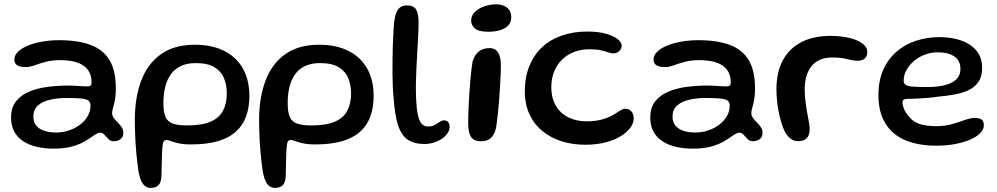

<svg xmlns="http://www.w3.org/2000/svg" viewBox="-20 -656 4727 910"><path d="M233.5 48.5Q193 48.5 156.8 40.5Q120.5 32.5 92.5 15Q64.5 -2.5 48.5 -30.5Q32.5 -58.5 32.5 -99Q32.5 -145 55 -174.5Q77.5 -204 116.2 -220.8Q155 -237.5 203.5 -244Q252 -250.5 304 -250.5Q320 -250.5 336.5 -249.5Q353 -248.5 367.8 -247.5Q382.5 -246.5 392 -246.5Q405 -246.5 409.5 -250.8Q414 -255 414 -265.5Q414 -285 409.2 -300Q404.5 -315 395.5 -326.5Q386.5 -338 374 -346Q354 -359.5 325.8 -365.2Q297.5 -371 265 -371Q226.5 -371 196.8 -363Q167 -355 144 -346.5Q121 -338 102 -338Q76 -338 62 -346.5Q48 -355 48 -374Q48 -393.5 64.5 -410Q81 -426.5 110.2 -439Q139.5 -451.5 178.2 -458.5Q217 -465.5 261 -465.5Q349.5 -465.5 409.2 -443.2Q469 -421 499 -371.2Q529 -321.5 529 -237.5Q529 -212.5 526.5 -194Q524 -175.5 520.2 -161.8Q516.5 -148 514 -138Q511.5 -128 511.5 -119.5Q511.5 -107.5 519.2 -96.8Q527 -86 537.8 -75.5Q548.5 -65 556.5 -53.2Q564.5 -41.5 564.5 -27Q564.5 -5.5 550.5 4Q536.5 13.5 519.5 13.5Q504 13.5 493.8 3.2Q483.5 -7 475.2 -17Q467 -27 455 -27Q448 -27 439.8 -23Q431.5 -19 419.5 -10.5Q404.5 0.5 381.2 14.2Q358 28 322 38.2Q286 48.5 233.5 48.5ZM247 -28Q278 -28 307 -37.8Q336 -47.5 359 -64.8Q382 -82 395.5 -105.2Q409 -128.5 409 -155.5Q409 -172.5 397.8 -180Q386.5 -187.5 361 -189.5Q335.5 -191.5 293.5 -191.5Q252 -191.5 216.5 -183.2Q181 -175 159.5 -155.8Q138 -136.5 138 -103.5Q138 -78 151 -61.5Q164 -45 188.5 -36.5Q213 -28 247 -28Z M694.5 234.5Q680.5 234.5 669.8 227.5Q659 220.5 651 204.8Q643 189 637.5 163Q634 141.5 631 116.8Q628 92 625.8 66.2Q623.5 40.5 622 13.8Q620.5 -13 619.8 -38.5Q619 -64 619 -88Q619 -192 648.8 -272.2Q678.5 -352.5 741.5 -398.2Q804.5 -444 904.5 -444Q968 -444 1016.2 -426.2Q1064.5 -408.5 1097 -376.2Q1129.5 -344 1145.8 -299.8Q1162 -255.5 1162 -202Q1162 -148 1146.8 -105.2Q1131.5 -62.5 1098.5 -32.5Q1065.5 -2.5 1013 13Q960.5 28.5 885 28.5Q850 28.5 827 23.2Q804 18 790.5 12.8Q777 7.5 770.5 7.5Q761 7.5 756.2 13.5Q751.5 19.5 750 39.5Q748.5 49.5 748 68.8Q747.5 88 746.8 110.2Q746 132.5 745.8 151.5Q745.5 170.5 745 180.5Q743 211 730.2 222.8Q717.5 234.5 694.5 234.5ZM867 -61.5Q937.5 -61.5 978.5 -79.5Q1019.5 -97.5 1037.2 -131.8Q1055 -166 1055 -213.5Q1055 -250.5 1042.5 -283.2Q1030 -316 998 -336.5Q966 -357 908 -357Q867 -357 837.5 -343.2Q808 -329.5 789.8 -304Q771.5 -278.5 763 -244Q754.5 -209.5 754.5 -167Q754.5 -124.5 764.5 -101.8Q774.5 -79 799.2 -70.2Q824 -61.5 867 -61.5Z M1283.5 234.5Q1269.5 234.5 1258.8 227.5Q1248 220.5 1240 204.8Q1232 189 1226.5 163Q1223 141.5 1220 116.8Q1217 92 1214.8 66.2Q1212.5 40.5 1211 13.8Q1209.5 -13 1208.8 -38.5Q1208 -64 1208 -88Q1208 -192 1237.8 -272.2Q1267.5 -352.5 1330.5 -398.2Q1393.5 -444 1493.5 -444Q1557 -444 1605.2 -426.2Q1653.5 -408.5 1686 -376.2Q1718.5 -344 1734.8 -299.8Q1751 -255.5 1751 -202Q1751 -148 1735.8 -105.2Q1720.5 -62.5 1687.5 -32.5Q1654.5 -2.5 1602 13Q1549.5 28.5 1474 28.5Q1439 28.5 1416 23.2Q1393 18 1379.5 12.8Q1366 7.5 1359.5 7.5Q1350 7.5 1345.2 13.5Q1340.5 19.5 1339 39.5Q1337.5 49.5 1337 68.8Q1336.5 88 1335.8 110.2Q1335 132.5 1334.8 151.5Q1334.5 170.5 1334 180.5Q1332 211 1319.2 222.8Q1306.5 234.5 1283.5 234.5ZM1456 -61.5Q1526.5 -61.5 1567.5 -79.5Q1608.5 -97.5 1626.2 -131.8Q1644 -166 1644 -213.5Q1644 -250.5 1631.5 -283.2Q1619 -316 1587 -336.5Q1555 -357 1497 -357Q1456 -357 1426.5 -343.2Q1397 -329.5 1378.8 -304Q1360.5 -278.5 1352 -244Q1343.5 -209.5 1343.5 -167Q1343.5 -124.5 1353.5 -101.8Q1363.5 -79 1388.2 -70.2Q1413 -61.5 1456 -61.5Z M1991.5 26.5Q1942.5 26.5 1912.2 5.8Q1882 -15 1866.5 -63Q1851 -111 1845.5 -192.5Q1843 -213 1841.8 -243.2Q1840.5 -273.5 1840.2 -308.8Q1840 -344 1840.5 -378.2Q1841 -412.5 1841.8 -441.8Q1842.5 -471 1844 -489Q1845.5 -537 1850.8 -568.2Q1856 -599.5 1869.8 -615Q1883.5 -630.5 1908.5 -630.5Q1940 -630.5 1952 -611.2Q1964 -592 1964 -547Q1964 -532.5 1963 -509.5Q1962 -486.5 1960.5 -458.5Q1959 -430.5 1957.2 -400.8Q1955.5 -371 1954.2 -342Q1953 -313 1952 -288.5Q1951 -264 1951 -246.5Q1951 -187 1954.8 -149.8Q1958.5 -112.5 1966 -92.2Q1973.5 -72 1984.2 -64.2Q1995 -56.5 2009 -56.5Q2028 -56.5 2040.8 -63.8Q2053.5 -71 2064 -78.2Q2074.5 -85.5 2085.5 -85.5Q2097.5 -85.5 2104.2 -77Q2111 -68.5 2111 -55Q2111 -39 2101 -24.2Q2091 -9.5 2074.2 1.8Q2057.5 13 2036 19.8Q2014.5 26.5 1991.5 26.5Z M2261 13.5Q2237.5 13.5 2223.8 4.2Q2210 -5 2204.5 -25.2Q2199 -45.5 2199 -76.5Q2199 -93.5 2199.8 -117.5Q2200.5 -141.5 2202 -169.8Q2203.5 -198 2205.5 -227Q2207.5 -256 2210 -282.8Q2212.5 -309.5 2215 -331Q2217.5 -352.5 2220 -365.5Q2230 -397 2249.8 -412.5Q2269.5 -428 2299.5 -428Q2328 -428 2341 -406.5Q2354 -385 2354 -344.5Q2354 -329.5 2353 -304Q2352 -278.5 2350 -247.5Q2348 -216.5 2345.8 -184Q2343.5 -151.5 2340.2 -121.8Q2337 -92 2334 -69.2Q2331 -46.5 2327 -35Q2317 -8 2300.8 2.8Q2284.5 13.5 2261 13.5ZM2295 -505.5Q2248 -505.5 2230.5 -521.5Q2213 -537.5 2213 -557.5Q2213 -583 2231.5 -600.2Q2250 -617.5 2277 -626.5Q2304 -635.5 2331 -635.5Q2350.5 -635.5 2367 -629Q2383.5 -622.5 2393.2 -609Q2403 -595.5 2403 -573.5Q2403 -549.5 2388 -534.5Q2373 -519.5 2348.5 -512.5Q2324 -505.5 2295 -505.5Z M2753.5 30Q2694 30 2642.2 13.8Q2590.5 -2.5 2551.2 -34.5Q2512 -66.5 2489.8 -113.8Q2467.5 -161 2467.5 -224Q2467.5 -290 2488.5 -342.2Q2509.5 -394.5 2548.2 -431.2Q2587 -468 2641.8 -487.2Q2696.5 -506.5 2763 -506.5Q2814.5 -506.5 2851 -496.5Q2887.5 -486.5 2907 -471Q2926.5 -455.5 2926.5 -439.5Q2926.5 -429.5 2921 -421Q2915.5 -412.5 2906.5 -407.8Q2897.5 -403 2887.5 -403Q2876 -403 2862.8 -407.8Q2849.5 -412.5 2828.5 -417.5Q2807.5 -422.5 2773 -422.5Q2733 -422.5 2700 -409.5Q2667 -396.5 2643 -372.5Q2619 -348.5 2606 -315.8Q2593 -283 2593 -243.5Q2593 -190.5 2614.8 -154.2Q2636.5 -118 2674.2 -99.5Q2712 -81 2759.5 -81Q2803 -81 2833.5 -89.8Q2864 -98.5 2884.8 -110.5Q2905.5 -122.5 2919 -131.5Q2932.5 -140.5 2941.5 -140.5Q2958 -140.5 2967 -133.2Q2976 -126 2979.8 -115.2Q2983.5 -104.5 2983.5 -94.5Q2983.5 -73 2967.8 -51Q2952 -29 2922.5 -10.8Q2893 7.5 2850.2 18.8Q2807.5 30 2753.5 30Z M3263 48.5Q3222.5 48.5 3186.2 40.5Q3150 32.5 3122 15Q3094 -2.5 3078 -30.5Q3062 -58.5 3062 -99Q3062 -145 3084.5 -174.5Q3107 -204 3145.8 -220.8Q3184.5 -237.5 3233 -244Q3281.5 -250.5 3333.5 -250.5Q3349.5 -250.5 3366 -249.5Q3382.5 -248.5 3397.2 -247.5Q3412 -246.5 3421.5 -246.5Q3434.5 -246.5 3439 -250.8Q3443.5 -255 3443.5 -265.5Q3443.5 -285 3438.8 -300Q3434 -315 3425 -326.5Q3416 -338 3403.5 -346Q3383.5 -359.5 3355.2 -365.2Q3327 -371 3294.5 -371Q3256 -371 3226.2 -363Q3196.5 -355 3173.5 -346.5Q3150.5 -338 3131.5 -338Q3105.5 -338 3091.5 -346.5Q3077.5 -355 3077.5 -374Q3077.5 -393.5 3094 -410Q3110.5 -426.5 3139.8 -439Q3169 -451.5 3207.8 -458.5Q3246.5 -465.5 3290.5 -465.5Q3379 -465.5 3438.8 -443.2Q3498.5 -421 3528.5 -371.2Q3558.5 -321.5 3558.5 -237.5Q3558.5 -212.5 3556 -194Q3553.5 -175.5 3549.8 -161.8Q3546 -148 3543.5 -138Q3541 -128 3541 -119.5Q3541 -107.5 3548.8 -96.8Q3556.5 -86 3567.2 -75.5Q3578 -65 3586 -53.2Q3594 -41.5 3594 -27Q3594 -5.5 3580 4Q3566 13.5 3549 13.5Q3533.5 13.5 3523.2 3.2Q3513 -7 3504.8 -17Q3496.5 -27 3484.5 -27Q3477.5 -27 3469.2 -23Q3461 -19 3449 -10.5Q3434 0.5 3410.8 14.2Q3387.5 28 3351.5 38.2Q3315.5 48.5 3263 48.5ZM3276.5 -28Q3307.5 -28 3336.5 -37.8Q3365.5 -47.5 3388.5 -64.8Q3411.5 -82 3425 -105.2Q3438.5 -128.5 3438.5 -155.5Q3438.5 -172.5 3427.2 -180Q3416 -187.5 3390.5 -189.5Q3365 -191.5 3323 -191.5Q3281.5 -191.5 3246 -183.2Q3210.5 -175 3189 -155.8Q3167.5 -136.5 3167.5 -103.5Q3167.5 -78 3180.5 -61.5Q3193.5 -45 3218 -36.5Q3242.5 -28 3276.5 -28Z M3763 13Q3748.5 13 3737 7.2Q3725.5 1.5 3716.2 -8.5Q3707 -18.5 3699.5 -32Q3690.5 -51 3683 -76Q3675.5 -101 3670.2 -128.2Q3665 -155.5 3662.5 -182.5Q3660 -209.5 3660 -232.5Q3660 -314 3690.5 -370.5Q3721 -427 3778.5 -456.5Q3836 -486 3916.5 -486Q3950.5 -486 3981.8 -481Q4013 -476 4037.5 -466.2Q4062 -456.5 4076.2 -442.2Q4090.5 -428 4090.5 -409.5Q4090.5 -394.5 4084 -385.2Q4077.5 -376 4067.2 -372Q4057 -368 4046 -368Q4023 -368 3995.8 -375.8Q3968.5 -383.5 3925 -383.5Q3859.5 -383.5 3826.8 -343Q3794 -302.5 3794 -233Q3794 -208 3796.5 -184.8Q3799 -161.5 3802.5 -140.2Q3806 -119 3809.5 -101Q3813 -83 3815.2 -69Q3817.5 -55 3817.5 -46Q3817.5 -15 3803.8 -1Q3790 13 3763 13Z M4417.5 34.5Q4333.5 34.5 4272 9Q4210.5 -16.5 4177 -69.8Q4143.5 -123 4143.5 -205.5Q4143.5 -274 4166.2 -325.2Q4189 -376.5 4229 -411Q4269 -445.5 4321.5 -462.8Q4374 -480 4433.5 -480Q4474 -480 4510.2 -471.5Q4546.5 -463 4574.8 -445.2Q4603 -427.5 4619 -400Q4635 -372.5 4635 -334.5Q4635 -294 4618 -268.8Q4601 -243.5 4571.5 -229.2Q4542 -215 4504.8 -208.2Q4467.5 -201.5 4427 -198Q4406.5 -194.5 4378.5 -192.2Q4350.5 -190 4324.2 -188.8Q4298 -187.5 4283.5 -187.5Q4268.5 -187.5 4263 -183.5Q4257.5 -179.5 4257.5 -169Q4257.5 -156.5 4264.5 -139.8Q4271.5 -123 4284.5 -107Q4308.5 -77.5 4340.2 -67.8Q4372 -58 4418.5 -58Q4459 -58 4492.5 -67.8Q4526 -77.5 4552.8 -87.2Q4579.5 -97 4601 -97Q4620.5 -97 4631.8 -89.8Q4643 -82.5 4643 -61.5Q4643 -42.5 4625.8 -25Q4608.5 -7.5 4578 5.8Q4547.5 19 4506.5 26.8Q4465.5 34.5 4417.5 34.5ZM4378 -243.5Q4418.5 -243.5 4453.5 -251.2Q4488.5 -259 4510.2 -277.8Q4532 -296.5 4532 -329.5Q4532 -368.5 4503.5 -388.2Q4475 -408 4423.5 -408Q4393 -408 4364 -397.2Q4335 -386.5 4312.5 -367.5Q4290 -348.5 4276.5 -324.5Q4263 -300.5 4263 -273Q4263 -259 4274.2 -252.8Q4285.5 -246.5 4310.8 -245Q4336 -243.5 4378 -243.5Z"/></svg>

Font: Gluten
Style: Regular
Weight: 400
Designer: Tyler Finck
Foundry: Etcetera Type Company
Version: Version 1.300